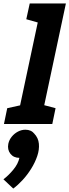

<svg xmlns="http://www.w3.org/2000/svg" viewBox="-71 -720 403 1115"><path d="M22.7 0 171.7 -700H311.7L162.7 0ZM101.7 -700H181.7L175.7 -581.7L81.7 -608.3ZM152.7 0 151.3 -118.3 251.7 -91.7 232.7 0ZM-48 0 -29 -91.7 76.7 -115 32 0ZM41.7 196.7Q8 196.7 -10.7 172.7Q-29.3 148.7 -22.7 115Q-17.7 92 -2.7 73.7Q12.3 55.3 33.2 44.3Q54 33.3 76.7 33.3Q110.3 33.3 129.2 57.3Q148 81.3 140.7 115Q136.3 137 121.2 155.8Q106 174.7 85.2 185.7Q64.3 196.7 41.7 196.7ZM-51 321.3Q-20.7 298.3 6.8 264.8Q34.3 231.3 41.7 196.7L127 55Q151.7 80.3 154.8 114.7Q158 149 145.3 186.3Q132.7 223.7 110 260Q87.3 296.3 59.8 326Q32.3 355.7 6 375Z"/></svg>

Font: Epunda Slab Light
Style: Italic
Weight: 300
Italic angle: -12°
Designer: Simon Atzbach
Foundry: typofactur
Version: Version 1.102